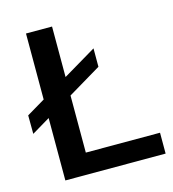

<svg xmlns="http://www.w3.org/2000/svg" viewBox="-93 -673 678 751"><g transform="rotate(-15 246.0 -297.5)"><path d="M80 0V-595H185.5V-84.5H486V0ZM6 -208.5 5.5 -283.5 320 -470.5V-396Z"/></g></svg>

Font: Encode Sans SC Condensed Thin Medium
Style: Regular
Weight: 500
Version: Version 3.002